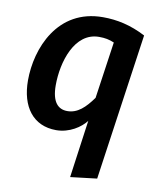

<svg xmlns="http://www.w3.org/2000/svg" viewBox="-85 -611 745 899"><g transform="rotate(10 287.5 -162.0)"><path d="M310 220 436 205 536 -493C465 -530 399 -544 332 -544C116 -544 37 -344 37 -192C37 -67 97 15 207 15C270 15 323 -21 348 -54ZM243 -82C199 -82 169 -112 169 -192C169 -302 213 -450 330 -450C359 -450 378 -446 402 -436L363 -166C327 -116 292 -82 243 -82Z"/></g></svg>

Font: Fira Sans Medium
Style: Italic
Weight: 500
Italic angle: -8°
Designer: bBox Type GmbH & Carrois Corporate GbR & Edenspiekermann AG
Foundry: bBox Type GmbH & Carrois Corporate GbR & Edenspiekermann AG
Version: Version 4.301;PS 004.301;hotconv 1.0.88;makeotf.lib2.5.64775